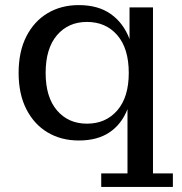

<svg xmlns="http://www.w3.org/2000/svg" viewBox="-20 -542 712 753"><path d="M289 9Q220 9 167 -22.5Q114 -54 83.5 -113.5Q53 -173 53 -256Q53 -340 83.5 -399.5Q114 -459 167 -490.5Q220 -522 289 -522Q365 -522 414.5 -487Q464 -452 488 -389V-513H580V138H658V191H377V138H480V-114Q457 -55 409.5 -23Q362 9 289 9ZM321 -57Q395 -57 440 -109Q485 -161 485 -256Q485 -352 440 -404Q395 -456 321 -456Q248 -456 203.5 -404Q159 -352 159 -256Q159 -161 203.5 -109Q248 -57 321 -57Z"/></svg>

Font: Montagu Slab 16pt
Style: Regular
Weight: 400
Designer: Florian Karsten
Foundry: Florian Karsten
Version: Version 1.000; ttfautohint (v1.8.3)